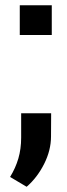

<svg xmlns="http://www.w3.org/2000/svg" viewBox="-20 -548 255 735"><path d="M55.7 -414.1V-527.8H178.2V-414.1ZM82 167 18.6 129.4Q39.6 95.2 50.3 58.6Q61 22 61 -21.5V-114.3H175.8L175.3 -25.9Q175.3 27.3 148.9 79.6Q122.6 131.8 82 167Z"/></svg>

Font: Roboto Slab LO Medium
Style: Regular
Weight: 500
Designer: Google
Version: Version 2.000